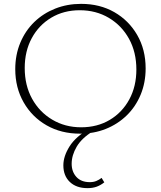

<svg xmlns="http://www.w3.org/2000/svg" viewBox="-20 -685 833 994"><path d="M394 7Q297 7 221.5 -36Q146 -79 102.5 -155Q59 -231 59 -327Q59 -401 85 -463.5Q111 -526 157.5 -571Q204 -616 266 -640.5Q328 -665 400 -665Q497 -665 572 -622Q647 -579 690.5 -503.5Q734 -428 734 -331Q734 -257 708 -194.5Q682 -132 635.5 -87Q589 -42 527.5 -17.5Q466 7 394 7ZM400 -26Q484 -26 548.5 -64.5Q613 -103 649.5 -170.5Q686 -238 686 -325Q686 -415 648 -484Q610 -553 543.5 -592.5Q477 -632 393 -632Q310 -632 245.5 -593.5Q181 -555 144.5 -487.5Q108 -420 108 -333Q108 -243 146 -174Q184 -105 250.5 -65.5Q317 -26 400 -26ZM433 289Q375 289 341.5 257Q308 225 308 171Q308 124 340 73Q372 22 445 -20L462 -6Q403 30 377 74.5Q351 119 351 163Q351 204 375.5 231Q400 258 445 258Q464 258 478.5 252Q493 246 506 236L520 259Q501 274 480.5 281.5Q460 289 433 289Z"/></svg>

Font: Ysabeau SC ExtraLight
Style: Regular
Weight: 250
Designer: Christian Thalmann (Catharsis Fonts)
Version: Version 2.001;gftools[0.9.30]; featfreeze: smcp